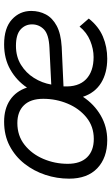

<svg xmlns="http://www.w3.org/2000/svg" viewBox="181 -728 554 957"><g transform="rotate(-90 458.5 -249.0)"><path d="M331 -506Q395 -506 439 -476.5Q483 -447 501 -392Q536 -444 590.5 -475Q645 -506 716 -506Q798 -506 840.5 -467Q883 -428 883 -371Q883 -331 865.5 -298Q848 -265 809 -244Q770 -223 704 -219L507 -210Q503 -136 542 -98Q581 -60 653 -60Q693 -60 734.5 -77Q776 -94 805 -130L845 -84Q806 -35 755 -13.5Q704 8 645 8Q574 8 524.5 -22.5Q475 -53 455 -113Q418 -57 362 -24.5Q306 8 239 8Q151 8 99 -41.5Q47 -91 47 -182Q47 -243 66 -300.5Q85 -358 121.5 -404.5Q158 -451 210.5 -478.5Q263 -506 331 -506ZM709 -447Q655 -447 614.5 -422Q574 -397 549 -357Q524 -317 516 -271L699 -280Q766 -283 791 -307.5Q816 -332 816 -367Q816 -401 790.5 -424Q765 -447 709 -447ZM245 -59Q307 -59 352 -95.5Q397 -132 421 -189.5Q445 -247 445 -311Q445 -374 413 -407Q381 -440 324 -440Q261 -440 215.5 -404Q170 -368 145.5 -310.5Q121 -253 121 -189Q121 -126 153.5 -92.5Q186 -59 245 -59Z"/></g></svg>

Font: Livvic
Style: Italic
Weight: 400
Italic angle: -10°
Designer: Jacques Le Bailly, Baron von Fonthausen
Version: Version 1.001; ttfautohint (v1.8.2)